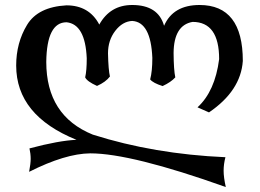

<svg xmlns="http://www.w3.org/2000/svg" viewBox="-20 -507 1052 776"><path d="M892.6 249Q510.3 112.8 344.7 112.8Q243.7 113.8 97.7 187.5Q104 153.8 104 135.3Q104 114.3 99.1 92.8Q218.3 61 289.1 58.1Q45.4 -40.5 45.4 -242.2Q45.4 -334 89.4 -406.5Q133.3 -479 248.5 -485.4Q340.3 -485.4 381.3 -407.7Q425.3 -486.8 514.2 -486.8Q619.6 -486.8 643.1 -402.8Q679.7 -486.8 786.6 -486.8Q961.4 -486.8 961.4 -260.7Q953.1 -140.1 824.7 -52.7L778.3 -73.2Q849.1 -138.2 865.7 -268.1Q865.7 -418.5 758.3 -418.5Q682.6 -405.3 681.6 -293Q682.1 -223.6 688.5 -194.3Q670.9 -174.8 637.2 -159.2Q598.6 -171.4 586.9 -186Q595.7 -218.8 595.7 -272.9Q589.8 -418 514.2 -422.4Q475.1 -420.4 445.8 -382.3Q416.5 -344.2 416.5 -291.5Q418 -224.1 424.3 -197.8Q407.2 -175.3 372.1 -159.7Q332 -177.7 324.2 -194.3Q330.6 -221.2 330.6 -271.5Q324.7 -409.2 249 -417Q168.9 -417 167 -256.8Q167 -39.1 355 37.1Q602.5 115.7 891.1 128.4Q883.8 156.2 883.8 183.1Q883.8 210 892.6 249Z"/></svg>

Font: Kelvinch
Style: Bold
Weight: 700
Designer: Paul James Miller
Foundry: High-Logic / Made with FontCreator
Version: Version 3.501;March 28, 2021;FontCreator 13.0.0.2683 64-bit